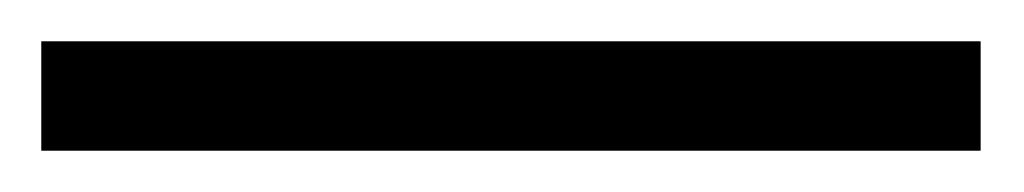

<svg xmlns="http://www.w3.org/2000/svg" viewBox="-20 51 496 93"><path d="M0 124V71H455V124Z"/></svg>

Font: Archivo Narrow
Style: Regular
Weight: 400
Designer: Hector Gatti
Foundry: Omnibus-Type
Version: Version 1.003